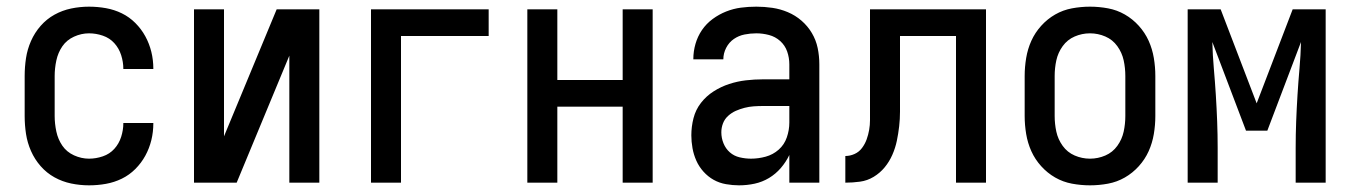

<svg xmlns="http://www.w3.org/2000/svg" viewBox="-20 -548 4040 576"><path d="M247 8Q220 8 193.5 2.5Q167 -3 143.5 -16Q120 -29 102 -49.5Q84 -70 73 -95Q62 -120 58 -146.5Q54 -173 54 -200V-320Q54 -347 58 -373.5Q62 -400 73 -425Q84 -450 102 -470.5Q120 -491 143.5 -504Q167 -517 193.5 -522.5Q220 -528 247 -528Q273 -528 298 -523.5Q323 -519 345.5 -508Q368 -497 386 -479Q404 -461 416 -439Q428 -417 434 -392.5Q440 -368 440 -342V-341H350V-342Q350 -362 343.5 -382.5Q337 -403 323 -418.5Q309 -434 288.5 -441Q268 -448 247 -448Q224 -448 202 -438Q180 -428 167 -409Q154 -390 149 -366.5Q144 -343 144 -320V-200Q144 -177 149 -153.5Q154 -130 167 -111Q180 -92 202 -82Q224 -72 247 -72Q268 -72 288.5 -79Q309 -86 323 -101.5Q337 -117 343.5 -137.5Q350 -158 350 -178V-179H440V-178Q440 -152 434 -127.5Q428 -103 416 -81Q404 -59 386 -41Q368 -23 345.5 -12Q323 -1 298 3.5Q273 8 247 8Z M562 0V-520H652V-139L810 -520H938V0H848V-381L690 0Z M1093 0V-520H1446V-440H1183V0Z M1562 0V-520H1652V-308H1848V-520H1938V0H1848V-228H1652V0Z M2197 8Q2178 8 2158 4.5Q2138 1 2121 -8.5Q2104 -18 2090.5 -33Q2077 -48 2069 -66Q2061 -84 2057.5 -103.5Q2054 -123 2054 -142Q2054 -168 2060.5 -193.5Q2067 -219 2083 -239.5Q2099 -260 2121 -274Q2143 -288 2167.5 -296Q2192 -304 2217.5 -307Q2243 -310 2269 -310H2348V-355Q2348 -375 2341.5 -393.5Q2335 -412 2320.5 -425Q2306 -438 2287 -443Q2268 -448 2249 -448Q2231 -448 2213.5 -444.5Q2196 -441 2181.5 -431Q2167 -421 2158.5 -404.5Q2150 -388 2150 -370H2060V-371Q2060 -394 2066.5 -416.5Q2073 -439 2086 -458Q2099 -477 2118 -491Q2137 -505 2158.5 -513.5Q2180 -522 2202.5 -525Q2225 -528 2249 -528Q2273 -528 2297 -524.5Q2321 -521 2343.5 -511.5Q2366 -502 2384.5 -486Q2403 -470 2415.5 -449Q2428 -428 2433 -404Q2438 -380 2438 -355V0H2348V-83Q2338 -62 2322.5 -44Q2307 -26 2287 -14Q2267 -2 2244 3Q2221 8 2197 8ZM2233 -72Q2255 -72 2277 -78Q2299 -84 2316 -99Q2333 -114 2340.5 -136Q2348 -158 2348 -180V-230H2269Q2255 -230 2241 -229Q2227 -228 2213.5 -224.5Q2200 -221 2187.5 -215.5Q2175 -210 2164.5 -200.5Q2154 -191 2149 -178Q2144 -165 2144 -151Q2144 -134 2150.5 -118Q2157 -102 2169.5 -91Q2182 -80 2199 -76Q2216 -72 2233 -72Z M2516 0V-80Q2530 -80 2543.5 -86Q2557 -92 2566 -104Q2575 -116 2580 -130Q2585 -144 2587.5 -158.5Q2590 -173 2590 -187.5Q2590 -202 2590 -217V-520H2938V0H2848V-440H2680V-257Q2680 -235 2680 -213Q2680 -191 2677.5 -169Q2675 -147 2670.5 -125.5Q2666 -104 2657 -83.5Q2648 -63 2634 -46Q2620 -29 2601 -17.5Q2582 -6 2560 -3Q2538 0 2516 0Z M3250 8Q3223 8 3196 3Q3169 -2 3145.5 -15.5Q3122 -29 3103.5 -49.5Q3085 -70 3074 -94.5Q3063 -119 3058.5 -146Q3054 -173 3054 -200V-320Q3054 -347 3058.5 -374Q3063 -401 3074 -425.5Q3085 -450 3103.5 -470.5Q3122 -491 3145.5 -504.5Q3169 -518 3196 -523Q3223 -528 3250 -528Q3277 -528 3304 -523Q3331 -518 3354.5 -504.5Q3378 -491 3396.5 -470.5Q3415 -450 3426 -425.5Q3437 -401 3441.5 -374Q3446 -347 3446 -320V-200Q3446 -173 3441.5 -146Q3437 -119 3426 -94.5Q3415 -70 3396.5 -49.5Q3378 -29 3354.5 -15.5Q3331 -2 3304 3Q3277 8 3250 8ZM3250 -72Q3274 -72 3296 -81.5Q3318 -91 3332 -110.5Q3346 -130 3351 -153Q3356 -176 3356 -200V-320Q3356 -344 3351 -367Q3346 -390 3332 -409.5Q3318 -429 3296 -438.5Q3274 -448 3250 -448Q3226 -448 3204 -438.5Q3182 -429 3168 -409.5Q3154 -390 3149 -367Q3144 -344 3144 -320V-200Q3144 -176 3149 -153Q3154 -130 3168 -110.5Q3182 -91 3204 -81.5Q3226 -72 3250 -72Z M3543 0V-520H3642L3750 -238L3858 -520H3957V0H3867V-104Q3867 -144 3868.5 -183.5Q3870 -223 3872.5 -263Q3875 -303 3878.5 -342.5Q3882 -382 3883 -422L3782 -156H3718L3617 -422Q3618 -382 3621.5 -342.5Q3625 -303 3627.5 -263Q3630 -223 3631.5 -183.5Q3633 -144 3633 -104V0Z"/></svg>

Font: Iosevka Term Medium
Style: Regular
Weight: 500
Monospace: yes
Designer: Belleve Invis
Foundry: Belleve Invis
Version: Version 26.3.1